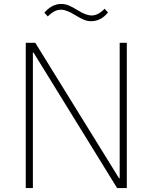

<svg xmlns="http://www.w3.org/2000/svg" viewBox="-20 -949 770 969"><path d="M359 -873Q316 -900 288 -900Q270 -900 254 -891.5Q238 -883 221 -866L204 -885Q242 -929 289 -929Q309 -929 327 -921.5Q345 -914 371 -898Q414 -871 442 -871Q476 -871 508 -905L525 -886Q489 -842 440 -842Q421 -842 403 -849.5Q385 -857 359 -873ZM146 0H110V-733H158L581 -49H584V-733H620V0H571L149 -684H146Z"/></svg>

Font: IBM Plex Sans JP ExtraLight
Style: Regular
Weight: 200
Designer: Mike Abbink; Paul van der Laan; Pieter van Rosmalen; Wujin Sim; Yejin Wi; Jinhee Kim; Boomi Park; Yona Kim; Kichan Ma
Foundry: Sandoll Inc.
Version: Version 1.001